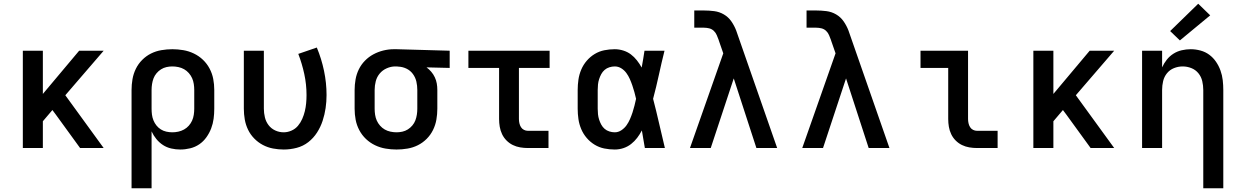

<svg xmlns="http://www.w3.org/2000/svg" viewBox="-20 -791 6640 1026"><path d="M102 0V-520H209V-289L403 -520H534L329 -282L534 0H408L278 -179L260 -203L209 -143V0Z M683 215V-310Q683 -339 688 -368Q693 -397 706 -423.5Q719 -450 740 -471Q761 -492 787 -505Q813 -518 842.5 -523Q872 -528 901 -528Q930 -528 959.5 -523Q989 -518 1016 -505Q1043 -492 1064.5 -471.5Q1086 -451 1100 -424.5Q1114 -398 1119.5 -369Q1125 -340 1125 -310V-210Q1125 -183 1121.5 -156.5Q1118 -130 1108.5 -105Q1099 -80 1083 -57.5Q1067 -35 1045 -20Q1023 -5 996.5 1.5Q970 8 943 8Q919 8 895 2.5Q871 -3 851 -16Q831 -29 815.5 -48Q800 -67 790 -89V215ZM901 -84Q917 -84 933 -87.5Q949 -91 963.5 -99Q978 -107 989 -119.5Q1000 -132 1006.5 -146.5Q1013 -161 1015.5 -177.5Q1018 -194 1018 -210V-310Q1018 -326 1015.5 -342.5Q1013 -359 1006.5 -373.5Q1000 -388 989 -400.5Q978 -413 964 -421Q950 -429 933.5 -432.5Q917 -436 901 -436Q885 -436 869.5 -432.5Q854 -429 840.5 -420.5Q827 -412 816.5 -399.5Q806 -387 800.5 -372.5Q795 -358 792.5 -342Q790 -326 790 -310V-210Q790 -194 792 -178.5Q794 -163 800 -148Q806 -133 816 -120.5Q826 -108 839.5 -99.5Q853 -91 869 -87.5Q885 -84 901 -84Z M1496 8Q1467 8 1438.5 2.5Q1410 -3 1384.5 -16.5Q1359 -30 1338.5 -51Q1318 -72 1305.5 -98Q1293 -124 1288 -152.5Q1283 -181 1283 -210V-520H1390V-210Q1390 -187 1395.5 -164Q1401 -141 1415 -122.5Q1429 -104 1450.5 -94Q1472 -84 1496 -84Q1517 -84 1537.5 -93Q1558 -102 1572 -118.5Q1586 -135 1595 -155.5Q1604 -176 1609 -197Q1614 -218 1616 -239.5Q1618 -261 1618 -283Q1618 -340 1606 -395.5Q1594 -451 1574 -503L1673 -537Q1698 -477 1711.5 -412.5Q1725 -348 1725 -283Q1725 -248 1720 -213.5Q1715 -179 1704 -145.5Q1693 -112 1674 -82.5Q1655 -53 1627.5 -31.5Q1600 -10 1565.5 -1Q1531 8 1496 8Z M2099 8Q2070 8 2040.5 3Q2011 -2 1984 -15Q1957 -28 1935.5 -48.5Q1914 -69 1900 -95.5Q1886 -122 1880.5 -151Q1875 -180 1875 -210V-310Q1875 -338 1880 -366.5Q1885 -395 1897.5 -420.5Q1910 -446 1930 -466.5Q1950 -487 1975 -500.5Q2000 -514 2028 -521Q2056 -528 2084 -528Q2088 -528 2092 -528Q2096 -528 2100 -528L2383 -520V-428L2259 -431Q2273 -421 2284.5 -407.5Q2296 -394 2303.5 -378Q2311 -362 2314 -345Q2317 -328 2317 -310V-210Q2317 -181 2312 -152Q2307 -123 2294 -96.5Q2281 -70 2260 -49Q2239 -28 2213 -15Q2187 -2 2157.5 3Q2128 8 2099 8ZM2099 -84Q2115 -84 2130.5 -87.5Q2146 -91 2159.5 -99.5Q2173 -108 2183.5 -120.5Q2194 -133 2199.5 -147.5Q2205 -162 2207.5 -178Q2210 -194 2210 -210V-310Q2210 -333 2205 -355Q2200 -377 2186.5 -395.5Q2173 -414 2152.5 -424Q2132 -434 2109 -435L2100 -436Q2098 -436 2096 -436Q2094 -436 2092 -436Q2069 -436 2046.5 -426Q2024 -416 2009 -398Q1994 -380 1988 -357Q1982 -334 1982 -310V-210Q1982 -194 1984.5 -177.5Q1987 -161 1993.5 -146.5Q2000 -132 2011 -119.5Q2022 -107 2036 -99Q2050 -91 2066.5 -87.5Q2083 -84 2099 -84Z M2801 0Q2780 0 2759.5 -3.5Q2739 -7 2720.5 -16Q2702 -25 2687 -40Q2672 -55 2663 -74Q2654 -93 2650.5 -113.5Q2647 -134 2647 -155V-428H2483V-520H2917V-428H2753V-155Q2753 -144 2755.5 -132.5Q2758 -121 2764 -111.5Q2770 -102 2780 -97Q2790 -92 2801 -92H2911V0Z M3265 8Q3237 8 3209.5 2.5Q3182 -3 3158 -17.5Q3134 -32 3115.5 -53.5Q3097 -75 3086 -101Q3075 -127 3071 -154.5Q3067 -182 3067 -210V-310Q3067 -338 3071 -365.5Q3075 -393 3086 -419Q3097 -445 3115.5 -466.5Q3134 -488 3158 -502.5Q3182 -517 3209.5 -522.5Q3237 -528 3265 -528Q3288 -528 3310.5 -521Q3333 -514 3351 -500.5Q3369 -487 3383.5 -468.5Q3398 -450 3409 -430Q3413 -453 3417 -475.5Q3421 -498 3424 -520H3531Q3515 -456 3501 -391.5Q3487 -327 3470 -263Q3487 -198 3502 -132Q3517 -66 3533 0H3426Q3422 -23 3418 -46.5Q3414 -70 3410 -94Q3399 -73 3385 -54.5Q3371 -36 3352.5 -21.5Q3334 -7 3311.5 0.5Q3289 8 3265 8ZM3265 -84Q3284 -84 3300.5 -95Q3317 -106 3328 -121.5Q3339 -137 3346.5 -154.5Q3354 -172 3360 -190Q3366 -208 3370.5 -226.5Q3375 -245 3379 -263Q3375 -281 3370 -299Q3365 -317 3359 -334.5Q3353 -352 3345.5 -369Q3338 -386 3327 -401Q3316 -416 3300 -426Q3284 -436 3265 -436Q3251 -436 3236.5 -431.5Q3222 -427 3211 -417.5Q3200 -408 3193 -395Q3186 -382 3181.5 -368Q3177 -354 3175.5 -339.5Q3174 -325 3174 -310V-210Q3174 -195 3175.5 -180.5Q3177 -166 3181.5 -152Q3186 -138 3193 -125Q3200 -112 3211 -102.5Q3222 -93 3236.5 -88.5Q3251 -84 3265 -84Z M3667 0 3845 -506 3821 -575Q3821 -575 3821 -575Q3821 -575 3821 -575V-576Q3816 -589 3810.5 -602.5Q3805 -616 3794.5 -626Q3784 -636 3770 -639.5Q3756 -643 3742 -643H3690V-735H3742Q3769 -735 3796.5 -731.5Q3824 -728 3848 -714Q3872 -700 3888 -677Q3904 -654 3914 -628Q3916 -622 3918 -616.5Q3920 -611 3922 -605L4133 0H4022L3901 -372L3778 0Z M4267 0 4445 -506 4421 -575Q4421 -575 4421 -575Q4421 -575 4421 -575V-576Q4416 -589 4410.5 -602.5Q4405 -616 4394.5 -626Q4384 -636 4370 -639.5Q4356 -643 4342 -643H4290V-735H4342Q4369 -735 4396.5 -731.5Q4424 -728 4448 -714Q4472 -700 4488 -677Q4504 -654 4514 -628Q4516 -622 4518 -616.5Q4520 -611 4522 -605L4733 0H4622L4501 -372L4378 0Z M5201 0Q5180 0 5159.5 -3.5Q5139 -7 5120.5 -16Q5102 -25 5087 -40Q5072 -55 5063 -74Q5054 -93 5050.5 -113.5Q5047 -134 5047 -155V-428H4899V-520H5153V-155Q5153 -144 5155.5 -132.5Q5158 -121 5164 -111.5Q5170 -102 5180 -97Q5190 -92 5201 -92H5311V0Z M5502 0V-520H5609V-289L5803 -520H5934L5729 -282L5934 0H5808L5678 -179L5660 -203L5609 -143V0Z M6410 215V-310Q6410 -334 6404.5 -357.5Q6399 -381 6384 -399.5Q6369 -418 6346.5 -427Q6324 -436 6300 -436Q6276 -436 6253.5 -427Q6231 -418 6216 -399.5Q6201 -381 6195.5 -357.5Q6190 -334 6190 -310V0H6083V-520H6190V-431Q6200 -453 6215 -472Q6230 -491 6250.5 -504Q6271 -517 6295 -522.5Q6319 -528 6343 -528Q6369 -528 6395 -521Q6421 -514 6442 -498.5Q6463 -483 6478 -461Q6493 -439 6502 -414Q6511 -389 6514 -362.5Q6517 -336 6517 -310V215ZM6285 -575 6233 -625 6383 -771 6447 -709Z"/></svg>

Font: Iosevka SS04 Semibold Extended
Style: Regular
Weight: 600
Width: 7
Monospace: yes
Designer: Belleve Invis
Foundry: Belleve Invis
Version: Version 19.0.0; ttfautohint (v1.8.4)